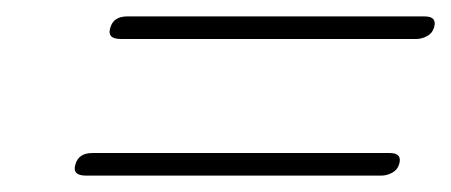

<svg xmlns="http://www.w3.org/2000/svg" viewBox="-20 -460 550 234"><path d="M114.5 -426.5Q118.5 -440 135 -440H497.5Q513 -440 509 -426.5Q507 -419.5 500.5 -416Q494 -412.5 487.5 -412.5H127Q110 -412.5 114.5 -426.5ZM72 -260Q76 -273.5 92.5 -273.5H455Q470.5 -273.5 466.5 -260Q464.5 -253 458 -249.5Q451.5 -246 445 -246H84.5Q67.5 -246 72 -260Z"/></svg>

Font: Fraunces 72pt S000
Style: Italic
Weight: 400
Italic angle: -16°
Version: Version 1.000; ttfautohint (v1.8.3)